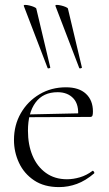

<svg xmlns="http://www.w3.org/2000/svg" viewBox="-20 -751 445 783"><path d="M303 -474 206 -727Q205 -731 212 -731Q219 -731 229.5 -728.5Q240 -726 248 -722.5Q256 -719 257 -716L314 -476Q315 -474 309.5 -472.5Q304 -471 303 -474ZM174 -474 77 -727Q76 -731 83 -731Q90 -731 100.5 -728.5Q111 -726 119 -722.5Q127 -719 128 -716L185 -476Q186 -474 180.5 -472.5Q175 -471 174 -474ZM221 12Q160 12 119 -15.5Q78 -43 57.5 -87Q37 -131 37 -180Q37 -241 65 -289.5Q93 -338 141 -366.5Q189 -395 249 -395Q302 -395 330.5 -368.5Q359 -342 359 -296Q359 -285 357 -279.5Q355 -274 347 -274H298Q303 -324 279.5 -349.5Q256 -375 215 -375Q156 -375 125 -333Q94 -291 94 -218Q94 -161 112.5 -116.5Q131 -72 167 -46Q203 -20 253 -20Q279 -20 306 -28Q333 -36 357 -54Q359 -56 362.5 -51.5Q366 -47 364 -44Q329 -14 293.5 -1Q258 12 221 12ZM81 -273 80 -284 310 -289V-274Z"/></svg>

Font: Cormorant Light
Style: Regular
Weight: 300
Designer: Christian Thalmann (Catharsis Fonts)
Foundry: Catharsis Fonts
Version: Version 4.000